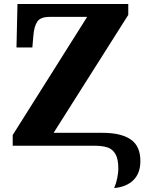

<svg xmlns="http://www.w3.org/2000/svg" viewBox="-20 -734 736 967"><path d="M576 116Q576 67 561.5 42Q547 17 521.5 8.5Q496 0 455 0H44V-54L419 -649H230Q185 -649 168.5 -626Q152 -603 148 -554L143 -495H63L68 -714H626V-659L250 -65H497Q590 -65 638.5 -31.5Q687 2 687 77Q687 139 651.5 173.5Q616 208 555 213Q565 190 570.5 162.5Q576 135 576 116Z"/></svg>

Font: Noto Serif ExtraBold
Style: Regular
Weight: 800
Designer: Monotype Design Team
Foundry: Monotype Imaging Inc.
Version: Version 1.001